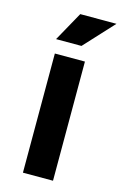

<svg xmlns="http://www.w3.org/2000/svg" viewBox="-110 -748 509 798"><g transform="rotate(15 144.5 -349.0)"><path d="M202.6 -512.7V0H73.2V-512.7ZM132.8 -698.2H288.6L171.9 -571.8H62.5Z"/></g></svg>

Font: SansationBold
Style: Bold
Weight: 700
Designer: Bernd Montag
Version: Version 1.301